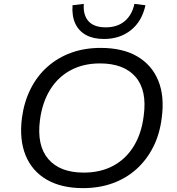

<svg xmlns="http://www.w3.org/2000/svg" viewBox="-20 -961 913 990"><path d="M408 9Q296 9 220.5 -35Q145 -79 112 -160Q79 -241 93 -352Q104 -435 137.5 -502Q171 -569 224.5 -616.5Q278 -664 347 -689Q416 -714 499 -714Q613 -714 688 -670Q763 -626 796 -545.5Q829 -465 814 -354Q804 -270 770 -203Q736 -136 683 -88.5Q630 -41 560.5 -16Q491 9 408 9ZM412 -71Q498 -71 563.5 -106Q629 -141 669.5 -207Q710 -273 721 -364Q739 -495 679 -564.5Q619 -634 495 -634Q410 -634 344.5 -599Q279 -564 238.5 -498.5Q198 -433 186 -342Q169 -211 229 -141Q289 -71 412 -71ZM516 -760Q461 -760 423.5 -780.5Q386 -801 368 -840Q350 -879 354 -934L412 -941Q408 -883 436.5 -851.5Q465 -820 525 -820Q585 -820 623 -852Q661 -884 673 -941L730 -934Q712 -851 655 -805.5Q598 -760 516 -760Z"/></svg>

Font: Nunito Sans 10pt SemiExpanded
Style: Italic
Weight: 400
Width: 6
Italic angle: -9°
Designer: Vernon Adams
Foundry: Vernon Adams
Version: Version 3.101;gftools[0.9.27]